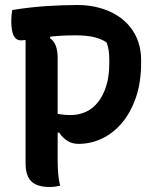

<svg xmlns="http://www.w3.org/2000/svg" viewBox="-20 -740 640 766"><path d="M220 1Q210 3 200.5 4.5Q191 6 178 6Q128 6 105 -16.5Q82 -39 82 -89Q82 -155 82 -221Q82 -287 82 -353.5Q82 -420 82 -486Q82 -552 82 -618H190L179 -588Q196 -576 203 -556.5Q210 -537 210 -509Q210 -441 210 -373Q210 -305 210 -236.5Q210 -168 210 -99Q210 -74 212 -48.5Q214 -23 220 1ZM29 -700Q96 -711 162.5 -715.5Q229 -720 289 -720Q336 -720 376 -709Q416 -698 447 -678.5Q478 -659 499.5 -632Q521 -605 532 -572Q543 -539 543 -501V-489Q543 -411 522 -350.5Q501 -290 466 -249Q431 -208 386.5 -187Q342 -166 293 -166Q268 -166 249 -178Q230 -190 216 -211L189 -209V-291Q206 -286 223.5 -283.5Q241 -281 262 -281Q295 -281 323 -294Q351 -307 371.5 -333Q392 -359 404 -397.5Q416 -436 416 -488V-503Q416 -522 413.5 -539Q411 -556 405 -571Q382 -586 352.5 -592.5Q323 -599 281 -599Q227 -599 181.5 -594Q136 -589 105.5 -584Q75 -579 64 -579Q44 -579 34.5 -598Q25 -617 25 -657Q25 -669 26 -679.5Q27 -690 29 -700Z"/></svg>

Font: Recursive Monospace Casual SemiBold
Style: Regular
Weight: 600
Version: Version 1.047